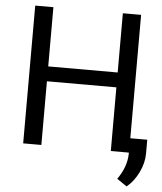

<svg xmlns="http://www.w3.org/2000/svg" viewBox="-59 -762 834 987"><g transform="rotate(5 358.0 -268.5)"><path d="M628.9 0H534.7V-328.6H176.3V0H82.5V-710.9H176.3V-405.3H534.7V-710.9H628.9ZM631.3 174.3 580.1 139.2Q626 75.2 627.9 7.3V-74.2H716.3V-3.4Q716.3 45.9 692.1 95.2Q668 144.5 631.3 174.3Z"/></g></svg>

Font: RobotoInd
Style: Regular
Weight: 400
Designer: Google
Version: Version 2.001101; 2014